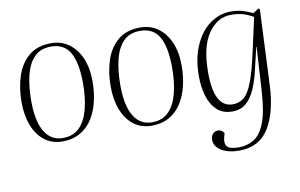

<svg xmlns="http://www.w3.org/2000/svg" viewBox="-77 -669 1630 1044"><g transform="rotate(-10 737.5 -146.5)"><path d="M228 14Q171 14 130 -17.5Q89 -49 67 -105Q45 -161 45 -234Q45 -313 66.5 -378.5Q88 -444 135 -483.5Q182 -523 259 -523Q313 -523 355 -493.5Q397 -464 421 -409.5Q445 -355 445 -279Q445 -222 432.5 -169Q420 -116 394 -75Q368 -34 326.5 -10Q285 14 228 14ZM233 -4Q291 -4 325.5 -39Q360 -74 376 -136Q392 -198 392 -278Q392 -390 360 -447.5Q328 -505 254 -505Q196 -505 162 -470Q128 -435 113 -373.5Q98 -312 98 -232Q98 -120 133 -62Q168 -4 233 -4Z M720 14Q663 14 622 -17.5Q581 -49 559 -105Q537 -161 537 -234Q537 -313 558.5 -378.5Q580 -444 627 -483.5Q674 -523 751 -523Q805 -523 847 -493.5Q889 -464 913 -409.5Q937 -355 937 -279Q937 -222 924.5 -169Q912 -116 886 -75Q860 -34 818.5 -10Q777 14 720 14ZM725 -4Q783 -4 817.5 -39Q852 -74 868 -136Q884 -198 884 -278Q884 -390 852 -447.5Q820 -505 746 -505Q688 -505 654 -470Q620 -435 605 -373.5Q590 -312 590 -232Q590 -120 625 -62Q660 -4 725 -4Z M1356 -309H1354L1322 -174Q1310 -124 1291 -81Q1272 -38 1242 -12Q1212 14 1166 14Q1113 14 1080.5 -17Q1048 -48 1033.5 -98Q1019 -148 1019 -206Q1019 -302 1050 -373.5Q1081 -445 1134 -484Q1187 -523 1251 -523Q1287 -523 1316.5 -514Q1346 -505 1371 -493L1402 -513L1409 -508L1390 -89Q1383 59 1329.5 144.5Q1276 230 1165 230Q1106 230 1068 207Q1030 184 1030 147Q1030 126 1041.5 114Q1053 102 1070 102Q1090 102 1103 122L1097 144Q1088 178 1102.5 195Q1117 212 1166 212Q1213 212 1249.5 190Q1286 168 1310 109Q1334 50 1341 -61ZM1175 -24Q1211 -24 1237 -45.5Q1263 -67 1285 -124Q1307 -181 1330 -287L1371 -472Q1337 -491 1310.5 -498Q1284 -505 1248 -505Q1173 -505 1122.5 -432.5Q1072 -360 1072 -216Q1072 -24 1175 -24Z"/></g></svg>

Font: Literata 72pt ExtraLight
Style: Italic
Weight: 200
Italic angle: -2°
Designer: Latin by Veronika Burian and Jose Scaglione. Greek by Irene Vlachou. Cyrillic by Vera Evstafieva
Foundry: TypeTogether
Version: Version 3.002